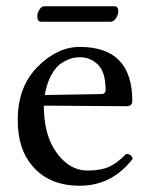

<svg xmlns="http://www.w3.org/2000/svg" viewBox="-20 -588 487 618"><path d="M336.9 -518.1H112.8Q99.6 -518.1 100.1 -536.1Q100.1 -545.9 106.9 -556.9Q113.8 -567.9 122.1 -567.9H347.2Q361.3 -567.9 360.8 -550.8Q360.8 -541 353.3 -529.5Q345.7 -518.1 336.9 -518.1ZM124 -282.2 305.2 -285.2Q320.3 -285.2 319.8 -298.8Q319.8 -356 295.4 -379.9Q271 -403.8 236.8 -403.8Q223.6 -403.8 210.9 -400.4Q198.2 -397 179.7 -386Q161.1 -375 146 -348.1Q130.9 -321.3 124 -282.2ZM386.2 -92.8Q403.3 -91.8 407.2 -77.1Q340.3 9.8 236.8 9.8Q137.7 9.8 84 -54.2Q37.1 -108.4 37.1 -202.1Q37.1 -308.1 100.6 -372.6Q164.1 -437 236.8 -437Q405.8 -437 405.8 -263.2Q405.8 -246.1 387.2 -246.1L121.1 -248Q121.1 -164.1 152.8 -110.8Q196.8 -39.1 262.2 -39.1Q304.2 -39.1 330.8 -51Q357.4 -63 386.2 -92.8Z"/></svg>

Font: Linux Libertine O
Style: Regular
Weight: 400
Designer: Philipp H. Poll
Foundry: Philipp H. Poll
Version: Version 5.3.0